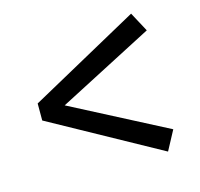

<svg xmlns="http://www.w3.org/2000/svg" viewBox="-80 -663 704 675"><g transform="rotate(-15 272.0 -326.0)"><path d="M53 -295V-357L452 -577L490 -506L143 -326L490 -146L452 -75Z"/></g></svg>

Font: Source Serif 4 SmText Semibold
Style: Regular
Weight: 600
Designer: Frank Grießhammer
Foundry: Adobe
Version: Version 4.005;hotconv 1.1.0;makeotfexe 2.6.0